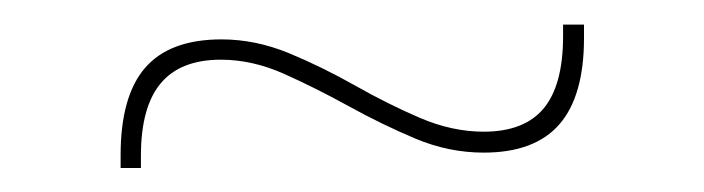

<svg xmlns="http://www.w3.org/2000/svg" viewBox="-20 -370 572 156"><path d="M373 -246Q344.5 -246 317.2 -257.5Q290 -269 263.2 -283.8Q236.5 -298.5 210.8 -310Q185 -321.5 159.5 -321.5Q126.5 -321.5 110.5 -302.2Q94.5 -283 94.5 -243.5V-233.5H78V-244Q78 -292 98 -315Q118 -338 160 -338Q187.5 -338 214.8 -326.8Q242 -315.5 268.5 -300.5Q295 -285.5 321.2 -274.2Q347.5 -263 373 -263Q406 -263 421.8 -282Q437.5 -301 437.5 -340.5V-350H454.5V-339Q454.5 -292 434.5 -269Q414.5 -246 373 -246Z"/></svg>

Font: Anek Tamil Medium Thin
Style: Regular
Weight: 250
Version: Version 1.003